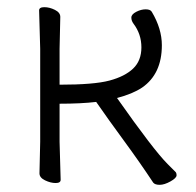

<svg xmlns="http://www.w3.org/2000/svg" viewBox="-20 -502 547 535"><path d="M90 -19 92 -107V-366L89 -473Q89 -482 103.5 -482Q118 -482 133 -474.5Q148 -467 148 -455L146 -366V-266Q242 -266 285 -277.5Q328 -289 351 -311Q374 -333 374 -370Q374 -407 352 -436Q346 -444 346 -453Q346 -462 359.5 -469Q373 -476 386 -476Q399 -476 403 -469Q431 -422 431 -376Q431 -296 376 -258Q349 -240 306 -229Q408 -84 447 -45L468 -24Q472 -21 472 -13.5Q472 -6 455 3.5Q438 13 425 13Q412 13 407 7Q370 -49 326 -109Q282 -169 248 -218Q206 -213 146 -213V-107L149 -1Q149 8 135 8Q121 8 105.5 0.5Q90 -7 90 -19Z"/></svg>

Font: LXGW WenKai Lite Light
Style: Regular
Weight: 300
Designer: LXGW / Fontworks Inc.
Foundry: LXGW / Fontworks Inc.
Version: Version 1.511; March 25, 2025